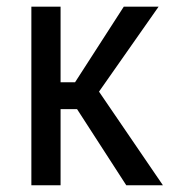

<svg xmlns="http://www.w3.org/2000/svg" viewBox="-20 -548 520 568"><path d="M208 -225.1H159.2V0H72.8V-528.3H159.2V-304.7H202.1L346.2 -528.3H449.2L272.9 -276.9L461.9 0H353.5Z"/></svg>

Font: MAUL Condensed
Style: Condensed Regular
Weight: 400
Designer: MAUL
Version: Version 1.0; 2020; ttfautohint (v1.8.3)